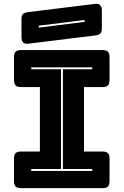

<svg xmlns="http://www.w3.org/2000/svg" viewBox="-20 -981 645 1001"><path d="M89 0Q70 0 61.5 -8.5Q53 -17 53 -36V-155Q53 -174 61.5 -182.5Q70 -191 89 -191H188V-527H89Q70 -527 61.5 -535.5Q53 -544 53 -563V-684Q53 -703 61.5 -711.5Q70 -720 89 -720H515Q534 -720 542.5 -711.5Q551 -703 551 -684V-563Q551 -544 542.5 -535.5Q534 -527 515 -527H418V-191H515Q534 -191 542.5 -182.5Q551 -174 551 -155V-36Q551 -17 542.5 -8.5Q534 0 515 0ZM461 -90V-100H308V-620H461V-630H143V-620H298V-100H143V-90ZM475 -796 126 -753Q109 -751 100.5 -760Q92 -769 92 -786V-882Q92 -901 100.5 -908.5Q109 -916 128 -918L477 -961Q494 -963 502.5 -954Q511 -945 511 -928V-832Q511 -813 502.5 -805.5Q494 -798 475 -796ZM182 -847V-837L421 -867V-877Z"/></svg>

Font: Bungee Inline
Style: Regular
Weight: 400
Version: Version 1.000;PS 1.0;hotconv 1.0.72;makeotf.lib2.5.5900